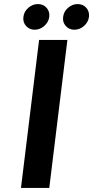

<svg xmlns="http://www.w3.org/2000/svg" viewBox="-20 -923 457 943"><path d="M83 0 172 -727H311L222 0ZM149.8 -777Q124.5 -777 108 -795.5Q91.5 -814 95 -839.9Q98 -866.5 119.1 -884.8Q140.3 -903 166 -903Q192.5 -903 208.8 -884.8Q225 -866.5 222 -839.9Q218.4 -813.9 197.3 -795.4Q176.3 -777 149.8 -777ZM345 -777Q319.3 -777 302.9 -795.5Q286.5 -814 290.1 -840Q293.2 -866.7 314.3 -884.8Q335.5 -903 361 -903Q387.5 -903 403.8 -884.8Q420 -866.5 417 -839.9Q413.4 -813.9 392.5 -795.4Q371.5 -777 345 -777Z"/></svg>

Font: Expletus Sans
Style: Italic
Weight: 400
Italic angle: -7°
Designer: Jasper de Waard
Foundry: Designtown
Version: Version 7.500